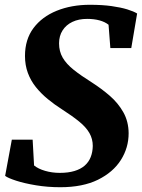

<svg xmlns="http://www.w3.org/2000/svg" viewBox="-20 -772 594 803"><path d="M232 11Q179 11 130.8 3Q82.5 -5 47.8 -16.2Q13 -27.5 1.5 -36.5L29.5 -188H116.5L122.5 -80Q139.5 -66 168.5 -57.5Q197.5 -49 230 -49Q265.5 -49 291.2 -56.8Q317 -64.5 334 -79.2Q351 -94 359.2 -114.8Q367.5 -135.5 368 -161.5Q368 -191 354 -215.5Q340 -240 311.2 -263.5Q282.5 -287 239.5 -314.5Q208 -334.5 180 -357.5Q152 -380.5 130.2 -407.5Q108.5 -434.5 96.5 -467Q84.5 -499.5 84.5 -538Q84.5 -607 120 -654.5Q155.5 -702 217.2 -727Q279 -752 356 -752Q408 -752 446.8 -746.5Q485.5 -741 512.2 -732.8Q539 -724.5 553.5 -715.5L529 -571H441.5L434 -668.5Q419 -680.5 396 -686.8Q373 -693 344.5 -693Q309 -693 282.8 -680.5Q256.5 -668 241.8 -645Q227 -622 227 -590.5Q227 -557 242.2 -530.8Q257.5 -504.5 288.2 -480Q319 -455.5 364.5 -427Q405 -401 439.8 -370.8Q474.5 -340.5 496 -302.2Q517.5 -264 518 -215Q518 -154 485.5 -102.8Q453 -51.5 389.5 -20.2Q326 11 232 11Z"/></svg>

Font: Merriweather Light 18pt ExtraBold
Style: Italic
Weight: 800
Italic angle: -7.8°
Version: Version 2.101